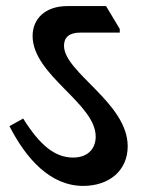

<svg xmlns="http://www.w3.org/2000/svg" viewBox="-20 -645 478 630"><path d="M253 -35C339 -35 399 -86 399 -165C399 -308 190 -407 190 -495C190 -522 207 -538 243 -538H373V-550L328 -625H201C128 -625 87 -583 87 -527C87 -398 294 -306 294 -197C294 -155 266 -128 220 -128C159 -128 110 -170 56 -256L11 -231C66 -124 145 -35 253 -35Z"/></svg>

Font: Noto Serif Devanagari SemiCondensed SemiBold
Style: Regular
Weight: 600
Width: 4
Designer: Universal Thirst, Indian Type Foundry and the Monotype Design Team
Foundry: Monotype Imaging Inc.
Version: Version 2.004